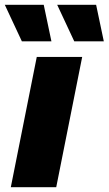

<svg xmlns="http://www.w3.org/2000/svg" viewBox="-38 -779 452 799"><path d="M115 -542H304L196 0H7ZM-18 -759H144L176 -607H53ZM200 -759H362L394 -607H271Z"/></svg>

Font: Montserrat Alternates ExtraBold
Style: Italic
Weight: 800
Italic angle: -11.3°
Designer: Julieta Ulanovsky
Foundry: Julieta Ulanovsky
Version: Version 7.200